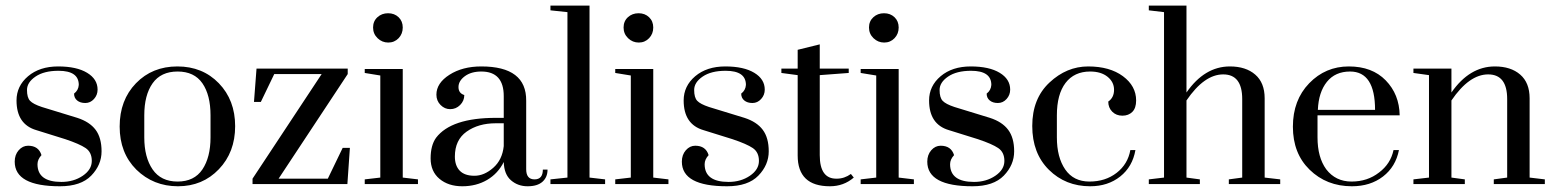

<svg xmlns="http://www.w3.org/2000/svg" viewBox="-20 -652 5504 680"><path d="M112.8 -70.5Q112.8 -7.7 197.4 -7.7Q241 -7.7 273.1 -29.5Q305.1 -51.3 305.1 -82.1Q305.1 -112.8 283.3 -127.6Q261.5 -142.3 211.5 -159L109 -191Q38.5 -211.5 38.5 -296.2Q38.5 -347.4 79.5 -382.1Q120.5 -416.7 185.9 -416.7Q251.3 -416.7 288.5 -394.2Q325.6 -371.8 325.6 -334.6Q325.6 -315.4 312.8 -301.3Q300 -287.2 282.1 -287.2Q264.1 -287.2 253.2 -296.2Q242.3 -305.1 242.3 -320.5Q257.7 -332.1 259 -351.3Q259 -401.3 187.2 -401.3Q135.9 -401.3 105.8 -380.8Q75.6 -360.3 75.6 -333.3Q75.6 -306.4 86.5 -294.9Q97.4 -283.3 128.2 -273.1L253.8 -234.6Q297.4 -220.5 318.6 -192.3Q339.7 -164.1 339.7 -116Q339.7 -67.9 303.2 -30.1Q266.7 7.7 192.3 7.7Q32.1 7.7 32.1 -79.5Q32.1 -103.8 46.2 -119.9Q60.3 -135.9 79.5 -135.9Q116.7 -135.9 126.9 -102.6Q112.8 -87.2 112.8 -70.5Z M725.6 -165.4V-243.6Q725.6 -315.4 696.8 -357.1Q667.9 -398.7 609 -398.7Q550 -398.7 520.5 -357.1Q491 -315.4 491 -243.6V-165.4Q491 -94.9 520.5 -51.9Q550 -9 609 -9Q667.9 -9 696.8 -51.9Q725.6 -94.9 725.6 -165.4ZM462.8 -51.3Q403.8 -110.3 403.8 -203.8Q403.8 -297.4 461.5 -357.1Q519.2 -416.7 608.3 -416.7Q697.4 -416.7 755.1 -357.1Q812.8 -297.4 812.8 -205.1Q812.8 -112.8 755.1 -52.6Q697.4 7.7 610.3 7.7Q523.1 7.7 462.8 -51.3Z M903.8 -291H879.5L888.5 -409H1211.5V-389.7L966.7 -19.2H1141L1193.6 -128.2H1219.2L1210.3 0H874.4V-19.2L1119.2 -389.7H951.3Z M1301.3 -554.5Q1301.3 -576.9 1316.7 -591Q1332.1 -605.1 1354.5 -605.1Q1376.9 -605.1 1391.7 -591Q1406.4 -576.9 1406.4 -554.5Q1406.4 -532.1 1391.7 -516.7Q1376.9 -501.3 1355.1 -501.3Q1333.3 -501.3 1317.3 -516.7Q1301.3 -532.1 1301.3 -554.5ZM1271.8 -393.6V-407.7H1406.4V-23.1L1460.3 -16.7V0H1271.8V-16.7L1326.9 -23.1V-384.6Z M1764.1 -78.2Q1743.6 -37.2 1705.1 -14.7Q1666.7 7.7 1617.3 7.7Q1567.9 7.7 1536.5 -18.6Q1505.1 -44.9 1505.1 -91Q1505.1 -137.2 1524.4 -164.1Q1578.2 -234.6 1735.9 -234.6H1764.1V-311.5Q1764.1 -398.7 1684.6 -398.7Q1648.7 -398.7 1626.3 -382.1Q1603.8 -365.4 1603.8 -343.6Q1603.8 -321.8 1624.4 -315.4Q1624.4 -294.9 1609.6 -280.1Q1594.9 -265.4 1574.4 -265.4Q1555.1 -265.4 1540.4 -280.1Q1525.6 -294.9 1525.6 -316.7Q1525.6 -357.7 1571.8 -387.2Q1617.9 -416.7 1684.6 -416.7Q1844.9 -416.7 1843.6 -294.9V-52.6Q1843.6 -16.7 1873.1 -16.7Q1902.6 -16.7 1902.6 -51.3H1919.2Q1919.2 -24.4 1901.3 -8.3Q1883.3 7.7 1848.7 7.7Q1814.1 7.7 1789.7 -13.5Q1765.4 -34.6 1764.1 -78.2ZM1764.1 -134.6V-215.4H1735.9Q1674.4 -215.4 1632.7 -185.9Q1591 -156.4 1591 -97.4Q1591 -65.4 1608.3 -47.4Q1625.6 -29.5 1660.3 -29.5Q1694.9 -29.5 1726.9 -57.7Q1759 -85.9 1764.1 -134.6Z M1929.5 -615.4V-632.1H2067.9V-23.1L2123.1 -16.7V0H1929.5V-16.7L1989.7 -23.1V-609Z M2188.5 -554.5Q2188.5 -576.9 2203.8 -591Q2219.2 -605.1 2241.7 -605.1Q2264.1 -605.1 2278.8 -591Q2293.6 -576.9 2293.6 -554.5Q2293.6 -532.1 2278.8 -516.7Q2264.1 -501.3 2242.3 -501.3Q2220.5 -501.3 2204.5 -516.7Q2188.5 -532.1 2188.5 -554.5ZM2159 -393.6V-407.7H2293.6V-23.1L2347.4 -16.7V0H2159V-16.7L2214.1 -23.1V-384.6Z M2475.6 -70.5Q2475.6 -7.7 2560.3 -7.7Q2603.8 -7.7 2635.9 -29.5Q2667.9 -51.3 2667.9 -82.1Q2667.9 -112.8 2646.2 -127.6Q2624.4 -142.3 2574.4 -159L2471.8 -191Q2401.3 -211.5 2401.3 -296.2Q2401.3 -347.4 2442.3 -382.1Q2483.3 -416.7 2548.7 -416.7Q2614.1 -416.7 2651.3 -394.2Q2688.5 -371.8 2688.5 -334.6Q2688.5 -315.4 2675.6 -301.3Q2662.8 -287.2 2644.9 -287.2Q2626.9 -287.2 2616 -296.2Q2605.1 -305.1 2605.1 -320.5Q2620.5 -332.1 2621.8 -351.3Q2621.8 -401.3 2550 -401.3Q2498.7 -401.3 2468.6 -380.8Q2438.5 -360.3 2438.5 -333.3Q2438.5 -306.4 2449.4 -294.9Q2460.3 -283.3 2491 -273.1L2616.7 -234.6Q2660.3 -220.5 2681.4 -192.3Q2702.6 -164.1 2702.6 -116Q2702.6 -67.9 2666 -30.1Q2629.5 7.7 2555.1 7.7Q2394.9 7.7 2394.9 -79.5Q2394.9 -103.8 2409 -119.9Q2423.1 -135.9 2442.3 -135.9Q2479.5 -135.9 2489.7 -102.6Q2475.6 -87.2 2475.6 -70.5Z M2985.9 -409V-393.6L2883.3 -385.9V-102.6Q2883.3 -17.9 2943.6 -19.2Q2970.5 -19.2 2993.6 -35.9L3003.8 -23.1Q2967.9 7.7 2919.2 7.7Q2805.1 7.7 2805.1 -101.3V-385.9L2747.4 -393.6V-409H2805.1V-475.6L2883.3 -494.9V-409Z M3057.7 -554.5Q3057.7 -576.9 3073.1 -591Q3088.5 -605.1 3110.9 -605.1Q3133.3 -605.1 3148.1 -591Q3162.8 -576.9 3162.8 -554.5Q3162.8 -532.1 3148.1 -516.7Q3133.3 -501.3 3111.5 -501.3Q3089.7 -501.3 3073.7 -516.7Q3057.7 -532.1 3057.7 -554.5ZM3028.2 -393.6V-407.7H3162.8V-23.1L3216.7 -16.7V0H3028.2V-16.7L3083.3 -23.1V-384.6Z M3344.9 -70.5Q3344.9 -7.7 3429.5 -7.7Q3473.1 -7.7 3505.1 -29.5Q3537.2 -51.3 3537.2 -82.1Q3537.2 -112.8 3515.4 -127.6Q3493.6 -142.3 3443.6 -159L3341 -191Q3270.5 -211.5 3270.5 -296.2Q3270.5 -347.4 3311.5 -382.1Q3352.6 -416.7 3417.9 -416.7Q3483.3 -416.7 3520.5 -394.2Q3557.7 -371.8 3557.7 -334.6Q3557.7 -315.4 3544.9 -301.3Q3532.1 -287.2 3514.1 -287.2Q3496.2 -287.2 3485.3 -296.2Q3474.4 -305.1 3474.4 -320.5Q3489.7 -332.1 3491 -351.3Q3491 -401.3 3419.2 -401.3Q3367.9 -401.3 3337.8 -380.8Q3307.7 -360.3 3307.7 -333.3Q3307.7 -306.4 3318.6 -294.9Q3329.5 -283.3 3360.3 -273.1L3485.9 -234.6Q3529.5 -220.5 3550.6 -192.3Q3571.8 -164.1 3571.8 -116Q3571.8 -67.9 3535.3 -30.1Q3498.7 7.7 3424.4 7.7Q3264.1 7.7 3264.1 -79.5Q3264.1 -103.8 3278.2 -119.9Q3292.3 -135.9 3311.5 -135.9Q3348.7 -135.9 3359 -102.6Q3344.9 -87.2 3344.9 -70.5Z M3905.1 -292.3Q3925.6 -306.4 3925.6 -334Q3925.6 -361.5 3902.6 -380.1Q3879.5 -398.7 3841 -398.7Q3784.6 -398.7 3753.8 -358.3Q3723.1 -317.9 3723.1 -243.6V-165.4Q3723.1 -94.9 3752.6 -51.9Q3782.1 -9 3838.5 -9Q3894.9 -9 3934.6 -39.7Q3974.4 -70.5 3983.3 -120.5H4001.3Q3991 -61.5 3947.4 -26.9Q3903.8 7.7 3841 7.7Q3753.8 7.7 3694.9 -50.6Q3635.9 -109 3635.9 -205.8Q3635.9 -302.6 3696.8 -359.6Q3757.7 -416.7 3834 -416.7Q3910.3 -416.7 3957.1 -382.1Q4003.8 -347.4 4003.8 -296.2Q4003.8 -269.2 3990.4 -255.8Q3976.9 -242.3 3955.1 -242.3Q3933.3 -242.3 3919.2 -256.4Q3905.1 -270.5 3905.1 -292.3Z M4379.5 -301.3Q4379.5 -388.5 4312.2 -388.5Q4244.9 -388.5 4182.1 -296.2V-23.1L4229.5 -16.7V0H4048.7V-16.7L4102.6 -23.1V-609L4048.7 -615.4V-632.1H4182.1V-324.4Q4246.2 -416.7 4335.9 -416.7Q4392.3 -416.7 4425.6 -387.8Q4459 -359 4459 -303.8V-23.1L4514.1 -16.7V0H4332.1V-16.7L4379.5 -23.1Z M4864.1 -41Q4905.1 -71.8 4915.4 -120.5H4934.6Q4923.1 -61.5 4878.2 -26.9Q4833.3 7.7 4767.9 7.7Q4678.2 7.7 4617.9 -51.3Q4559 -109 4559 -203.2Q4559 -297.4 4616.7 -357.1Q4674.4 -416.7 4757.1 -416.7Q4839.7 -416.7 4887.8 -367.3Q4935.9 -317.9 4937.2 -243.6H4646.2V-165.4Q4646.2 -94.9 4676.9 -52.6Q4710.3 -9 4766.7 -9Q4823.1 -9 4864.1 -41ZM4761.5 -398.7Q4709 -398.7 4679.5 -362.2Q4650 -325.6 4647.4 -262.8H4850Q4850 -398.7 4761.5 -398.7Z M5317.9 -301.3Q5317.9 -388.5 5250.6 -388.5Q5183.3 -388.5 5120.5 -296.2V-23.1L5167.9 -16.7V0H4985.9V-16.7L5041 -23.1V-385.9L4985.9 -393.6V-409H5120.5V-324.4Q5184.6 -416.7 5274.4 -416.7Q5330.8 -416.7 5364.1 -387.8Q5397.4 -359 5397.4 -303.8V-23.1L5451.3 -16.7V0H5270.5V-16.7L5317.9 -23.1Z"/></svg>

Font: Suranna
Style: Regular
Weight: 400
Version: Version 1.0.5; ttfautohint (v1.2.42-39fb)